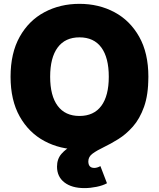

<svg xmlns="http://www.w3.org/2000/svg" viewBox="-20 -757 815 985"><path d="M387.7 9.8Q288.6 9.8 208.3 -33.2Q127.9 -76.2 81.1 -159.4Q34.2 -242.7 34.2 -363.3Q34.2 -484.9 81.1 -568.4Q127.9 -651.9 208.3 -694.6Q288.6 -737.3 387.7 -737.3Q486.8 -737.3 566.9 -694.6Q647 -651.9 694.1 -568.4Q741.2 -484.9 741.2 -363.3Q741.2 -242.2 694.1 -158.9Q647 -75.7 566.9 -33Q486.8 9.8 387.7 9.8ZM387.7 -162.1Q461.4 -162.1 499.8 -213.9Q538.1 -265.6 538.1 -363.3Q538.1 -461.4 499.8 -513.4Q461.4 -565.4 387.7 -565.4Q314.5 -565.4 275.9 -513.4Q237.3 -461.4 237.3 -363.3Q237.3 -265.6 275.9 -213.9Q314.5 -162.1 387.7 -162.1ZM413.1 208Q348.1 208 310.3 178.7Q272.5 149.4 272.5 97.7Q272.5 58.6 295.4 32.2Q318.4 5.9 356 -13.7Q393.6 -33.2 438.7 -52Q483.9 -70.8 528.8 -94.5Q573.7 -118.2 611.3 -152.6Q648.9 -187 671.9 -238Q694.8 -289.1 694.8 -363.3H741.2Q741.2 -271 719 -209Q696.8 -147 661.6 -107.4Q626.5 -67.9 587.2 -43.5Q547.9 -19 512.7 -2.2Q477.5 14.6 455.3 30.8Q433.1 46.9 433.1 70.8Q433.1 104.5 463.9 104.5Q478 104.5 495.1 95.2L528.8 183.1Q507.8 194.8 475.6 201.4Q443.4 208 413.1 208Z"/></svg>

Font: Inter Black
Style: Regular
Weight: 900
Designer: Rasmus Andersson
Foundry: rsms
Version: Version 4.000;git-a52131595